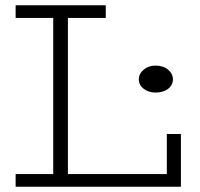

<svg xmlns="http://www.w3.org/2000/svg" viewBox="-20 -706 758 726"><path d="M610.8 -199.2H664.1V0H39.1V-47.9H181.2V-638.2H39.1V-686H379.9V-638.2H236.8V-47.9H610.8ZM567.9 -356Q542 -356 523.4 -370.1Q504.9 -384.3 504.9 -405.8Q504.9 -427.2 523.4 -442.6Q542 -458 567.9 -458Q596.7 -458 615.2 -442.9Q633.8 -427.7 633.8 -405.8Q633.8 -383.8 615.5 -369.9Q597.2 -356 567.9 -356Z"/></svg>

Font: BioRhyme Light
Style: Regular
Weight: 300
Designer: Aoife Mooney
Foundry: Aoife Mooney Type
Version: Version 1.500;PS 001.500;hotconv 1.0.88;makeotf.lib2.5.64775